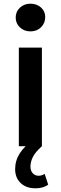

<svg xmlns="http://www.w3.org/2000/svg" viewBox="-20 -792 329 1040"><path d="M82 -534H207V0H82ZM65 -697Q65 -729 88 -750.5Q111 -772 145 -772Q179 -772 202 -751.5Q225 -731 225 -700Q225 -667 202.5 -644.5Q180 -622 145 -622Q111 -622 88 -643.5Q65 -665 65 -697ZM62 124Q62 32 164 -36L207 0Q172 31 158.5 57.5Q145 84 145 111Q145 133 157.5 146.5Q170 160 189 160Q206 160 222 150L241 208Q215 228 172 228Q122 228 92 199.5Q62 171 62 124Z"/></svg>

Font: APTA Sans SemiBold
Style: Bold
Weight: 600
Version: Version 7.200